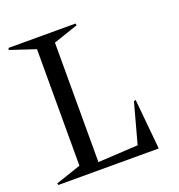

<svg xmlns="http://www.w3.org/2000/svg" viewBox="-113 -695 738 790"><g transform="rotate(-20 256.0 -300.0)"><path d="M7.8 -7.8 118.2 -44.9V-555.2L7.8 -591.8L9.8 -600.1H303.2L305.2 -591.8L196.8 -555.2V-32.2L372.1 -42L419.9 -217.8L428.2 -220.2L449.2 0H9.8Z"/></g></svg>

Font: Halibut Cnd
Style: Regular
Weight: 400
Width: 3
Designer: Matteo Maggi
Foundry: Collletttivo
Version: Version 3.080 | FøM Fix